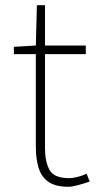

<svg xmlns="http://www.w3.org/2000/svg" viewBox="-20 -701 374 734"><path d="M241 13Q192 13 165 -6Q138 -25 127.5 -59.5Q117 -94 117 -140V-494H33V-522L117 -527L121 -681H152V-527H308V-494H152V-135Q152 -84 169 -52Q186 -20 244 -20Q259 -20 278 -25Q297 -30 311 -37L323 -7Q300 1 277.5 7Q255 13 241 13Z"/></svg>

Font: Noto Sans JP Thin Thin
Style: Regular
Weight: 250
Version: Version 2.004-H2;hotconv 1.0.118;makeotfexe 2.5.65603